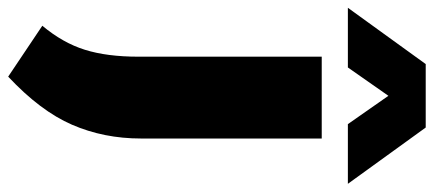

<svg xmlns="http://www.w3.org/2000/svg" viewBox="-382 -526 1086 481"><g transform="rotate(90 161.5 -286.0)"><path d="M113.5 237 -14 151.5Q29 100 46.2 44.8Q63.5 -10.5 63.5 -89V-548.5H268.5V-96Q268.5 -2.5 234 77Q199.5 156.5 113.5 237ZM-59 -614 82 -809H241L382 -614H232.5L161.5 -715.5L90.5 -614Z"/></g></svg>

Font: Encode Sans Expanded Expanded ExtraBold
Style: Regular
Weight: 800
Width: 7
Designer: Multiple Designers
Foundry: Impallari Type
Version: Version 3.000; ttfautohint (v1.8.3) -l 8 -r 50 -G 200 -x 14 